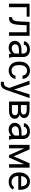

<svg xmlns="http://www.w3.org/2000/svg" viewBox="2057 -2635 791 4945"><g transform="rotate(90 2452.5 -162.5)"><path d="M409.7 -453.6H166V0H75.2V-528.3H409.7Z M901.4 -528.3V0H810.5V-453.6H630.9L620.1 -255.9Q611.3 -119.6 574.5 -61Q537.6 -2.4 457.5 0H421.4V-79.6L447.3 -81.5Q491.2 -86.4 510.3 -132.3Q529.3 -178.2 534.7 -302.2L544.4 -528.3Z M1372.6 0Q1364.7 -15.6 1359.9 -55.7Q1296.9 9.8 1209.5 9.8Q1131.3 9.8 1081.3 -34.4Q1031.2 -78.6 1031.2 -146.5Q1031.2 -229 1094 -274.7Q1156.7 -320.3 1270.5 -320.3H1358.4V-361.8Q1358.4 -409.2 1330.1 -437.3Q1301.8 -465.3 1246.6 -465.3Q1198.2 -465.3 1165.5 -440.9Q1132.8 -416.5 1132.8 -381.8H1042Q1042 -421.4 1070.1 -458.3Q1098.1 -495.1 1146.2 -516.6Q1194.3 -538.1 1252 -538.1Q1343.3 -538.1 1395 -492.4Q1446.8 -446.8 1448.7 -366.7V-123.5Q1448.7 -50.8 1467.3 -7.8V0ZM1222.7 -68.8Q1265.1 -68.8 1303.2 -90.8Q1341.3 -112.8 1358.4 -147.9V-256.3H1287.6Q1121.6 -256.3 1121.6 -159.2Q1121.6 -116.7 1149.9 -92.8Q1178.2 -68.8 1222.7 -68.8Z M1802.2 -64Q1850.6 -64 1886.7 -93.3Q1922.9 -122.6 1926.8 -166.5H2012.2Q2009.8 -121.1 1981 -80.1Q1952.1 -39.1 1904.1 -14.6Q1856 9.8 1802.2 9.8Q1694.3 9.8 1630.6 -62.3Q1566.9 -134.3 1566.9 -259.3V-274.4Q1566.9 -351.6 1595.2 -411.6Q1623.5 -471.7 1676.5 -504.9Q1729.5 -538.1 1801.8 -538.1Q1890.6 -538.1 1949.5 -484.9Q2008.3 -431.6 2012.2 -346.7H1926.8Q1922.9 -397.9 1887.9 -430.9Q1853 -463.9 1801.8 -463.9Q1732.9 -463.9 1695.1 -414.3Q1657.2 -364.7 1657.2 -271V-253.9Q1657.2 -162.6 1694.8 -113.3Q1732.4 -64 1802.2 -64Z M2286.6 -132.3 2409.7 -528.3H2506.3L2293.9 81.5Q2244.6 213.4 2137.2 213.4L2120.1 211.9L2086.4 205.6V132.3L2110.8 134.3Q2156.7 134.3 2182.4 115.7Q2208 97.2 2224.6 47.9L2244.6 -5.9L2056.2 -528.3H2154.8Z M2595.2 0V-528.3H2801.3Q2906.7 -528.3 2963.1 -491.5Q3019.5 -454.6 3019.5 -383.3Q3019.5 -346.7 2997.6 -317.1Q2975.6 -287.6 2932.6 -272Q2980.5 -260.7 3009.5 -228Q3038.6 -195.3 3038.6 -149.9Q3038.6 -77.1 2985.1 -38.6Q2931.6 0 2834 0ZM2685.5 -231.9V-72.8H2835Q2891.6 -72.8 2919.7 -93.8Q2947.8 -114.7 2947.8 -152.8Q2947.8 -231.9 2831.5 -231.9ZM2685.5 -304.2H2802.2Q2929.2 -304.2 2929.2 -378.4Q2929.2 -452.6 2809.1 -455.1H2685.5Z M3484.4 0Q3476.6 -15.6 3471.7 -55.7Q3408.7 9.8 3321.3 9.8Q3243.2 9.8 3193.1 -34.4Q3143.1 -78.6 3143.1 -146.5Q3143.1 -229 3205.8 -274.7Q3268.6 -320.3 3382.3 -320.3H3470.2V-361.8Q3470.2 -409.2 3441.9 -437.3Q3413.6 -465.3 3358.4 -465.3Q3310.1 -465.3 3277.3 -440.9Q3244.6 -416.5 3244.6 -381.8H3153.8Q3153.8 -421.4 3181.9 -458.3Q3210 -495.1 3258.1 -516.6Q3306.2 -538.1 3363.8 -538.1Q3455.1 -538.1 3506.8 -492.4Q3558.6 -446.8 3560.5 -366.7V-123.5Q3560.5 -50.8 3579.1 -7.8V0ZM3334.5 -68.8Q3377 -68.8 3415 -90.8Q3453.1 -112.8 3470.2 -147.9V-256.3H3399.4Q3233.4 -256.3 3233.4 -159.2Q3233.4 -116.7 3261.7 -92.8Q3290 -68.8 3334.5 -68.8Z M4006.3 -119.6 4186 -528.3H4298.8V0H4208.5V-384.3L4037.6 0H3975.1L3800.8 -392.6V0H3710.4V-528.3H3827.6Z M4663.1 9.8Q4555.7 9.8 4488.3 -60.8Q4420.9 -131.3 4420.9 -249.5V-266.1Q4420.9 -344.7 4450.9 -406.5Q4481 -468.3 4534.9 -503.2Q4588.9 -538.1 4651.9 -538.1Q4754.9 -538.1 4812 -470.2Q4869.1 -402.3 4869.1 -275.9V-238.3H4511.2Q4513.2 -160.2 4556.9 -112.1Q4600.6 -64 4668 -64Q4715.8 -64 4749 -83.5Q4782.2 -103 4807.1 -135.3L4862.3 -92.3Q4795.9 9.8 4663.1 9.8ZM4651.9 -463.9Q4597.2 -463.9 4560.1 -424.1Q4522.9 -384.3 4514.2 -312.5H4778.8V-319.3Q4774.9 -388.2 4741.7 -426Q4708.5 -463.9 4651.9 -463.9Z"/></g></svg>

Font: Noboto
Style: Regular
Weight: 400
Designer: Google
Version: Version 2.001101; 2014